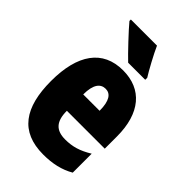

<svg xmlns="http://www.w3.org/2000/svg" viewBox="-232 -851 946 946"><g transform="rotate(45 241.0 -378.0)"><path d="M278 -766H96V-756C122 -724 205 -636 237 -606H356V-620C338 -648 295 -727 278 -766ZM246 -562C105 -562 32 -459 32 -274C32 -90 101 10 261 10C325 10 379 -2 427 -30V-162C376 -131 336 -119 285 -119C221 -119 191 -151 191 -225H455V-310C455 -472 378 -562 246 -562ZM250 -437C283 -437 305 -409 305 -339H191C191 -411 216 -437 250 -437Z"/></g></svg>

Font: Noto Sans Arabic UI XCn Bk
Style: Regular
Weight: 900
Width: 2
Designer: Monotype Design Team, Nadine Chahine and Nizar Qandah
Foundry: Monotype Imaging Inc.
Version: Version 2.010